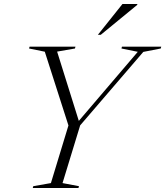

<svg xmlns="http://www.w3.org/2000/svg" viewBox="-20 -938 824 958"><path d="M667.5 -679.5 586 -696 588.5 -705H784.5L782 -696L695 -679L380 -312.5L292 -24.5L374 -9L371.5 0H143.5L146 -9L234 -24.5L321.5 -312L203.5 -680L125 -696L127.5 -705H356.5L354 -696L265 -680.5L376.5 -324.5H364.5ZM468.5 -764.5 591 -918H665.5L664.5 -913.5L483 -764.5Z"/></svg>

Font: Newsreader 60pt Light
Style: Italic
Weight: 300
Italic angle: -17°
Designer: Hugues Gentile
Foundry: Production Type
Version: Version 1.003